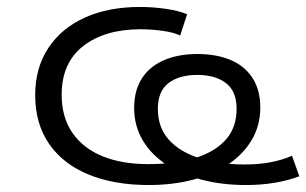

<svg xmlns="http://www.w3.org/2000/svg" viewBox="-20 -523 879 551"><path d="M407 8Q308 8 234.5 -22Q161 -52 121 -110Q81 -168 81 -250Q81 -328 118.5 -385Q156 -442 223.5 -472.5Q291 -503 381 -503Q420 -503 457 -497.5Q494 -492 517 -482L497 -421Q479 -430 447 -434.5Q415 -439 383 -439Q281 -439 219 -391Q157 -343 157 -251Q157 -186 188 -141.5Q219 -97 274.5 -74.5Q330 -52 405 -52Q481 -52 538 -69Q595 -86 627 -121Q659 -156 659 -211Q659 -261 628.5 -284.5Q598 -308 546 -308Q494 -308 463.5 -284.5Q433 -261 433 -211Q433 -157 464.5 -122Q496 -87 552.5 -69Q609 -51 683 -51Q721 -51 754.5 -57Q788 -63 818 -76L839 -17Q807 -5 768.5 1.5Q730 8 686 8Q618 8 560 -7Q502 -22 458 -50.5Q414 -79 389.5 -120.5Q365 -162 365 -213Q365 -264 387.5 -298.5Q410 -333 451 -350.5Q492 -368 546 -368Q601 -368 641.5 -351Q682 -334 704.5 -299.5Q727 -265 727 -214Q727 -163 702.5 -121.5Q678 -80 634.5 -51Q591 -22 533 -7Q475 8 407 8Z"/></svg>

Font: Nunito Sans 7pt Expanded Light
Style: Regular
Weight: 300
Width: 7
Designer: Vernon Adams
Foundry: Vernon Adams
Version: Version 3.101;gftools[0.9.27]